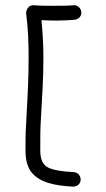

<svg xmlns="http://www.w3.org/2000/svg" viewBox="-20 -692 394 717"><path d="M283.7 -647C282.2 -662.1 269.5 -673.8 254.4 -672.4C231 -670.4 207 -670.4 181.2 -670.4C155.8 -670.4 131.3 -670.4 106.4 -672.4C96.2 -672.9 88.9 -669.4 84 -662.1C79.1 -654.8 77.1 -647.9 77.6 -641.6C85 -586.4 86.9 -530.8 86.9 -474.6C86.9 -406.2 83.5 -337.4 79.6 -269.5C75.7 -204.1 75.2 -192.4 75.2 -129.9C75.2 -93.8 83 -66.4 98.6 -47.4C129.9 -9.8 185.5 1.5 252.4 4.9C267.6 5.4 280.8 -5.4 281.2 -20.5C281.7 -35.6 270.5 -48.8 255.4 -49.3C211.9 -51.3 180.7 -56.6 160.6 -65.9C140.6 -75.2 130.4 -96.2 130.4 -129.9C130.4 -192.4 129.9 -200.7 133.8 -266.6C137.7 -334.5 142.1 -403.8 142.1 -474.6C142.1 -521.5 139.6 -568.8 134.8 -616.7C153.8 -615.7 173.3 -615.2 192.9 -615.2C214.8 -615.2 236.8 -616.2 258.3 -618.2C273.4 -619.6 285.2 -631.8 283.7 -647Z"/></svg>

Font: Mikhak Light
Style: Regular
Weight: 300
Designer: Amin Abedi
Version: Version 3.2